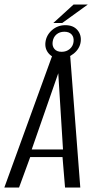

<svg xmlns="http://www.w3.org/2000/svg" viewBox="-43 -844 433 864"><path d="M-23.5 0 191.1 -591H273L318.3 0H249.7L238.3 -137.3H93L42.7 0ZM99.8 -171.5H240.5L219.2 -514.4ZM229.9 -581.1Q195.6 -581.1 176.5 -603Q157.5 -624.9 161.7 -655.2Q166 -686.8 191.4 -708.8Q216.8 -730.7 251.1 -730.7Q286.9 -730.7 305.6 -708.6Q324.3 -686.5 320 -655.2Q315.7 -624.9 289 -603Q262.2 -581.1 229.9 -581.1ZM234.4 -610.9Q255.9 -610.9 270.7 -623.5Q285.5 -636.1 287.9 -655.2Q290.6 -676.4 279.4 -688.8Q268.2 -701.2 246.6 -701.2Q225.1 -701.2 210.8 -688.8Q196.5 -676.4 193.8 -655.2Q191.4 -636.1 202.1 -623.5Q212.8 -610.9 234.4 -610.9ZM197 -740.6 288 -823.6H352L237.2 -740.6Z"/></svg>

Font: Alumni Sans Thin
Style: Italic
Weight: 100
Italic angle: -8°
Designer: Robert E. Leuschke
Foundry: Robert E. Leuschke
Version: Version 1.016